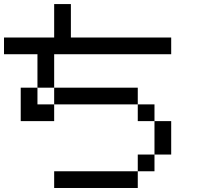

<svg xmlns="http://www.w3.org/2000/svg" viewBox="-20 -937 1040 957"><path d="M0 -666.7V-750H250V-916.7H333.3V-750H833.3V-666.7H250V-500H166.7V-666.7ZM750 -166.7V-83.3H666.7V-166.7ZM750 -416.7V-333.3H666.7V-416.7ZM750 -333.3H833.3V-166.7H750ZM166.7 -416.7H250V-333.3H83.3V-500H166.7ZM666.7 -83.3V0H250V-83.3ZM666.7 -416.7H250V-500H666.7Z"/></svg>

Font: Galmuri11 Regular
Style: Regular
Weight: 400
Designer: Minseo Lee (Quiple)
Version: Version 2.356;hotconv 1.1.0;makeotfexe 2.6.0 DEVELOPMENT